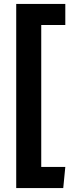

<svg xmlns="http://www.w3.org/2000/svg" viewBox="-20 -720 388 959"><path d="M61 -700.2H306.2V-595.2H186V113.8H306.2L295.9 219.2H61Z"/></svg>

Font: LT Hoop SemBd
Style: Regular
Weight: 600
Designer: Daniel Lyons
Foundry: LyonsType
Version: Version 1.000